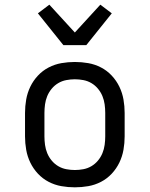

<svg xmlns="http://www.w3.org/2000/svg" viewBox="-20 -793 640 821"><path d="M300 8Q271 8 242.5 3Q214 -2 188 -15.5Q162 -29 142 -50.5Q122 -72 109.5 -98Q97 -124 92 -152.5Q87 -181 87 -210V-310Q87 -339 92 -367.5Q97 -396 109.5 -422Q122 -448 142 -469.5Q162 -491 188 -504.5Q214 -518 242.5 -523Q271 -528 300 -528Q329 -528 357.5 -523Q386 -518 412 -504.5Q438 -491 458 -469.5Q478 -448 490.5 -422Q503 -396 508 -367.5Q513 -339 513 -310V-210Q513 -181 508 -152.5Q503 -124 490.5 -98Q478 -72 458 -50.5Q438 -29 412 -15.5Q386 -2 357.5 3Q329 8 300 8ZM300 -66Q318 -66 336.5 -69.5Q355 -73 371 -82.5Q387 -92 399 -106.5Q411 -121 418 -138Q425 -155 427.5 -173.5Q430 -192 430 -210V-310Q430 -328 427.5 -346.5Q425 -365 418 -382Q411 -399 399 -413.5Q387 -428 371 -437.5Q355 -447 336.5 -450.5Q318 -454 300 -454Q282 -454 263.5 -450.5Q245 -447 229 -437.5Q213 -428 201 -413.5Q189 -399 182 -382Q175 -365 172.5 -346.5Q170 -328 170 -310V-210Q170 -192 172.5 -173.5Q175 -155 182 -138Q189 -121 201 -106.5Q213 -92 229 -82.5Q245 -73 263.5 -69.5Q282 -66 300 -66ZM251 -600 142 -736 191 -773 300 -654 409 -773 458 -736 349 -600Z"/></svg>

Font: Iosevka Etoile
Style: Regular
Weight: 400
Designer: Belleve Invis
Foundry: Belleve Invis
Version: Version 33.2.4